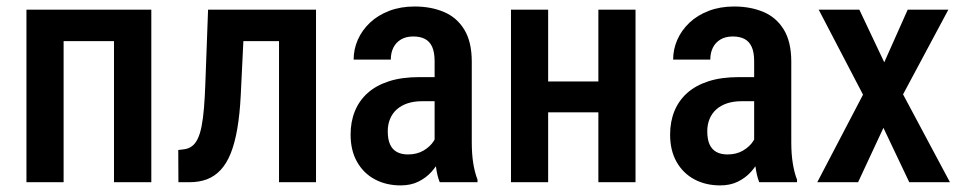

<svg xmlns="http://www.w3.org/2000/svg" viewBox="-20 -558 2949 588"><path d="M352.5 -528.3V-432.1H149.4V-528.3ZM174.8 -528.3V0H61V-528.3ZM443.4 -528.3V0H329.1V-528.3Z M857.4 -528.3V-432.1H645V-528.3ZM947.8 -528.3V0H834.5V-528.3ZM617.2 -528.3H730L717.3 -266.6Q714.4 -208.5 706.8 -164.3Q699.2 -120.1 686.8 -88.9Q674.3 -57.6 656 -37.8Q637.7 -18.1 614 -9Q590.3 0 560.5 0H526.4L525.9 -98.6L542 -100.6Q556.6 -102.1 567.4 -109.9Q578.1 -117.7 585.4 -132.8Q592.8 -147.9 597.4 -171.6Q602.1 -195.3 604.7 -227.8Q607.4 -260.3 608.9 -302.7Z M1311 -107.4V-370.6Q1311 -397.9 1303.5 -414.6Q1295.9 -431.2 1281.5 -438.7Q1267.1 -446.3 1245.6 -446.3Q1223.1 -446.3 1207.8 -437Q1192.4 -427.7 1184.6 -411.9Q1176.8 -396 1176.8 -375.5H1063Q1063 -407.2 1075.9 -436.5Q1088.9 -465.8 1113.3 -488.8Q1137.7 -511.7 1172.4 -524.9Q1207 -538.1 1249.5 -538.1Q1300.3 -538.1 1339.8 -521.2Q1379.4 -504.4 1402.1 -467Q1424.8 -429.7 1424.8 -369.1V-122.6Q1424.8 -85.9 1429.4 -57.4Q1434.1 -28.8 1442.4 -7.8V0H1326.7Q1318.8 -19 1314.9 -48.8Q1311 -78.6 1311 -107.4ZM1326.2 -321.8 1326.7 -248H1272Q1247.6 -248 1228 -241.5Q1208.5 -234.9 1195.1 -222.9Q1181.6 -210.9 1174.6 -193.8Q1167.5 -176.8 1167.5 -156.2Q1167.5 -131.3 1174.6 -115.7Q1181.6 -100.1 1195.6 -92.5Q1209.5 -85 1229.5 -85Q1256.8 -85 1277.1 -96.9Q1297.4 -108.9 1308.3 -126Q1319.3 -143.1 1316.9 -157.2L1342.8 -109.9Q1338.9 -91.3 1328.4 -70.8Q1317.9 -50.3 1301.3 -31.7Q1284.7 -13.2 1261.2 -1.7Q1237.8 9.8 1207 9.8Q1162.6 9.8 1127.9 -8.8Q1093.3 -27.3 1073.5 -62.3Q1053.7 -97.2 1053.7 -146Q1053.7 -185.5 1066.9 -217.8Q1080.1 -250 1106 -273.2Q1131.8 -296.4 1171.1 -309.1Q1210.4 -321.8 1263.2 -321.8Z M1843.8 -308.6V-213.9H1626.5V-308.6ZM1658.7 -528.3V0H1544.9V-528.3ZM1926.3 -528.3V0H1812.5V-528.3Z M2289.6 -107.4V-370.6Q2289.6 -397.9 2282 -414.6Q2274.4 -431.2 2260 -438.7Q2245.6 -446.3 2224.1 -446.3Q2201.7 -446.3 2186.3 -437Q2170.9 -427.7 2163.1 -411.9Q2155.3 -396 2155.3 -375.5H2041.5Q2041.5 -407.2 2054.4 -436.5Q2067.4 -465.8 2091.8 -488.8Q2116.2 -511.7 2150.9 -524.9Q2185.5 -538.1 2228 -538.1Q2278.8 -538.1 2318.4 -521.2Q2357.9 -504.4 2380.6 -467Q2403.3 -429.7 2403.3 -369.1V-122.6Q2403.3 -85.9 2408 -57.4Q2412.6 -28.8 2420.9 -7.8V0H2305.2Q2297.4 -19 2293.5 -48.8Q2289.6 -78.6 2289.6 -107.4ZM2304.7 -321.8 2305.2 -248H2250.5Q2226.1 -248 2206.5 -241.5Q2187 -234.9 2173.6 -222.9Q2160.2 -210.9 2153.1 -193.8Q2146 -176.8 2146 -156.2Q2146 -131.3 2153.1 -115.7Q2160.2 -100.1 2174.1 -92.5Q2188 -85 2208 -85Q2235.4 -85 2255.6 -96.9Q2275.9 -108.9 2286.9 -126Q2297.9 -143.1 2295.4 -157.2L2321.3 -109.9Q2317.4 -91.3 2306.9 -70.8Q2296.4 -50.3 2279.8 -31.7Q2263.2 -13.2 2239.7 -1.7Q2216.3 9.8 2185.5 9.8Q2141.1 9.8 2106.4 -8.8Q2071.8 -27.3 2052 -62.3Q2032.2 -97.2 2032.2 -146Q2032.2 -185.5 2045.4 -217.8Q2058.6 -250 2084.5 -273.2Q2110.4 -296.4 2149.7 -309.1Q2189 -321.8 2241.7 -321.8Z M2611.8 -528.3 2688 -367.2 2759.8 -528.3H2884.3L2745.6 -269L2889.2 0H2764.6L2685.5 -166.5L2607.9 0H2482.9L2623 -268.1L2487.3 -528.3Z"/></svg>

Font: Roboto Condensed Medium
Style: Regular
Weight: 500
Designer: Christian Robertson
Foundry: Google
Version: Version 3.0